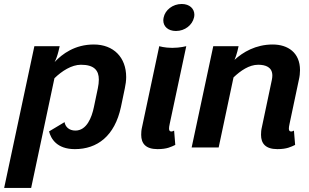

<svg xmlns="http://www.w3.org/2000/svg" viewBox="-38 -728 1524 948"><path d="M115.8 200 230.8 -341.7C267.5 -377.5 315.8 -408.3 361.7 -408.3C427.5 -408.3 450 -380 450 -335C450 -321.7 448.3 -307.5 445 -291.7L425.8 -200C415 -147.5 390 -83.3 334.2 -83.3C302.5 -83.3 284.2 -102.5 280.8 -125L204.2 -79.2C213.3 -43.3 242.5 8.3 331.7 8.3C441.7 8.3 528.3 -55.8 559.2 -200L578.3 -291.7C582.5 -310.8 585 -330 585 -347.5C585 -444.2 523.3 -508.3 425 -508.3C331.7 -508.3 269.2 -461.7 231.7 -421.7C238.3 -434.2 245 -451.7 250.8 -475L256.7 -500H131.7L-17.5 200Z M800 -116.7 881.7 -500C881.7 -500 850.8 -491.7 812.5 -491.7C774.2 -491.7 748.3 -500 748.3 -500L663.3 -100C660 -86.7 659.2 -74.2 659.2 -62.5C659.2 -19.2 681.7 8.3 740 8.3C787.5 8.3 807.5 -3.3 827.5 -12.5L821.7 -83.3C821.7 -83.3 811.7 -76.7 804.2 -79.2C799.2 -80.8 796.7 -85 796.7 -93.3C796.7 -98.3 797.5 -105.8 800 -116.7ZM920 -641.7C920.8 -645.8 921.7 -650.8 921.7 -655C921.7 -685 898.3 -708.3 859.2 -708.3C814.2 -708.3 777.5 -678.3 770 -641.7C769.2 -636.7 768.3 -632.5 768.3 -627.5C768.3 -597.5 791.7 -575 830.8 -575C875.8 -575 911.7 -605 920 -641.7Z M1041.7 0 1115 -345.8C1150 -379.2 1192.5 -408.3 1236.7 -408.3C1273.3 -408.3 1306.7 -396.7 1306.7 -355C1306.7 -348.3 1305.8 -341.7 1304.2 -333.3L1255 -100C1251.7 -86.7 1250.8 -74.2 1250.8 -62.5C1250.8 -19.2 1273.3 8.3 1331.7 8.3C1379.2 8.3 1399.2 -3.3 1419.2 -12.5L1413.3 -83.3C1413.3 -83.3 1403.3 -76.7 1395.8 -79.2C1390.8 -80.8 1388.3 -85 1388.3 -93.3C1388.3 -98.3 1389.2 -105.8 1391.7 -116.7L1437.5 -333.3C1441.7 -350.8 1443.3 -367.5 1443.3 -381.7C1443.3 -468.3 1383.3 -508.3 1308.3 -508.3C1224.2 -508.3 1160.8 -470 1120 -432.5C1125 -444.2 1130 -458.3 1134.2 -475L1140 -500H1015L908.3 0Z"/></svg>

Font: BoonHome
Style: Bold Oblique
Weight: 700
Italic angle: -12°
Designer: Sungsit Sawaiwan
Foundry: Sungsit Sawaiwan
Version: Version 0.2